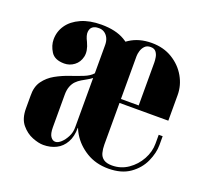

<svg xmlns="http://www.w3.org/2000/svg" viewBox="-94 -613 785 732"><g transform="rotate(20 298.0 -247.5)"><path d="M48 -386Q48 -418 66 -444Q84 -470 118.5 -485.5Q153 -501 201 -501Q259 -501 295.5 -479.5Q332 -458 349 -426Q366 -394 366 -363V-110Q366 -110 346.5 -110.5Q327 -111 302.5 -111Q278 -111 259 -111.5Q240 -112 240 -112V-433Q240 -449 234 -461Q228 -473 217.5 -479.5Q207 -486 193 -485Q180 -485 171 -478.5Q162 -472 160.5 -457.5Q159 -443 171 -420Q186 -388 180.5 -364Q175 -340 157 -326.5Q139 -313 117 -313Q78 -313 63 -337Q48 -361 48 -386ZM240 -318 262 -315V-100H250Q250 -65 236.5 -41Q223 -17 200 -5.5Q177 6 148 6Q129 6 103.5 -4Q78 -14 58.5 -37.5Q39 -61 39 -102V-153Q38 -190 55 -213.5Q72 -237 98 -251.5Q124 -266 152 -275.5Q180 -285 204 -294.5Q228 -304 240 -318ZM240 -299Q231 -292 221 -286.5Q211 -281 200 -274.5Q189 -268 180 -259Q171 -250 165.5 -236Q160 -222 160 -202V-70Q160 -44 168 -32.5Q176 -21 187 -21Q198 -21 210 -32Q222 -43 231 -60.5Q240 -78 240 -98ZM241 -351Q241 -384 260.5 -418.5Q280 -453 317 -477Q354 -501 405 -501Q453 -501 489 -479Q525 -457 545 -422Q565 -387 565 -348V-244H439V-434Q439 -443 437 -455Q435 -467 428 -476Q421 -485 406 -485Q391 -485 382.5 -476Q374 -467 370.5 -455Q367 -443 367 -434V-75Q367 -57 371 -42Q375 -27 387 -18.5Q399 -10 421 -10Q457 -10 486 -30Q515 -50 532 -81Q549 -112 549 -145V-181H565V-145Q565 -113 549 -77.5Q533 -42 499 -18Q465 6 412 6Q361 6 322.5 -17.5Q284 -41 262.5 -77Q241 -113 241 -152ZM291 -244V-260H565V-244Z"/></g></svg>

Font: Emberly Black
Style: Regular
Weight: 900
Designer: Rajesh Rajput
Foundry: Rajesh Rajput
Version: Version 1.000